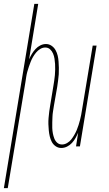

<svg xmlns="http://www.w3.org/2000/svg" viewBox="-40 -755 560 990"><path d="M-20 215 137 -735H157L110 -449Q116 -463 124 -476.5Q132 -490 143 -502Q154 -514 168 -521Q182 -528 197 -528Q213 -528 226 -519Q239 -510 246.5 -496.5Q254 -483 257.5 -468Q261 -453 262 -437Q263 -421 263.5 -405Q264 -389 263 -372.5Q262 -356 259.5 -339.5Q257 -323 255 -307L238 -210Q236 -196 233.5 -181.5Q231 -167 230.5 -152.5Q230 -138 229.5 -123.5Q229 -109 229.5 -95Q230 -81 232.5 -67.5Q235 -54 240 -41Q245 -28 255 -19Q265 -10 280 -10Q293 -10 306 -17.5Q319 -25 327.5 -36Q336 -47 343 -59Q350 -71 355.5 -84Q361 -97 365 -110Q369 -123 372.5 -136Q376 -149 378.5 -162.5Q381 -176 383 -189L438 -520H458L372 0H352L363 -71Q357 -57 349.5 -43.5Q342 -30 331 -18Q320 -6 305.5 1Q291 8 276 8Q260 8 247 -1Q234 -10 227 -23.5Q220 -37 216.5 -52Q213 -67 211.5 -83Q210 -99 209.5 -115Q209 -131 210.5 -147.5Q212 -164 214 -180.5Q216 -197 219 -213L235 -310Q237 -324 239.5 -338.5Q242 -353 243 -367.5Q244 -382 244.5 -396.5Q245 -411 244 -425Q243 -439 241 -452.5Q239 -466 233.5 -479Q228 -492 218 -501Q208 -510 193 -510Q180 -510 167.5 -502.5Q155 -495 146 -484Q137 -473 130 -461Q123 -449 118 -436Q113 -423 108.5 -410Q104 -397 100.5 -384Q97 -371 95 -357.5Q93 -344 91 -331L0 215Z"/></svg>

Font: Iosevka Thin
Style: Italic
Weight: 100
Italic angle: -9°
Monospace: yes
Designer: Belleve Invis
Foundry: Belleve Invis
Version: Version 32.5.0; ttfautohint (v1.8.4)